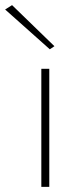

<svg xmlns="http://www.w3.org/2000/svg" viewBox="-71 -728 302 748"><path d="M90 -460V0H121V-460ZM-51 -691 123 -536 141 -548 -24 -708Z"/></svg>

Font: Jost ExtraLight
Style: Regular
Weight: 250
Version: Version 3.710